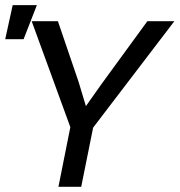

<svg xmlns="http://www.w3.org/2000/svg" viewBox="-44 -720 692 740"><path d="M627.9 -638.2 314.9 -228 269 0H181.2L227.1 -230L78.1 -638.2H179.2L258.8 -404.8L287.1 -311L347.2 -396L523.9 -638.2ZM98.1 -700.2 46.9 -568.8H-23.9L4.9 -700.2ZM502.4 -638.2Z"/></svg>

Font: Code New Roman
Style: Italic
Weight: 400
Italic angle: -11°
Monospace: yes
Designer: Sam Radian
Foundry: Code New Roman
Version: Version 1.508 October 19, 2014